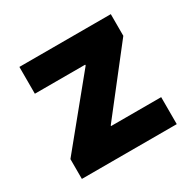

<svg xmlns="http://www.w3.org/2000/svg" viewBox="-122 -662 805 794"><g transform="rotate(-30 280.5 -265.0)"><path d="M53.7 -94.7 301.8 -398.4V-402.3H61.5V-530.3H498V-426.8L267.6 -131.8V-128.9H506.8V0H53.7Z"/></g></svg>

Font: Pretendard ExtraBold
Style: Regular
Weight: 800
Designer: Base glyphs from Inter by Rasmus Andersson; Hangeul glyphs from Noto Sans CJK(Source Han Sans) by Jang Soo-young and Kan
Foundry: Kil Hyung-jin
Version: Version 1.309